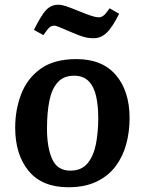

<svg xmlns="http://www.w3.org/2000/svg" viewBox="-20 -774 610 809"><path d="M268 15Q157 15 100.5 -54Q44 -123 44 -236Q44 -312 69.5 -378Q95 -444 151.5 -484.5Q208 -525 302 -525Q411 -525 468.5 -457.5Q526 -390 526 -276Q526 -219 512 -167Q498 -115 467.5 -74Q437 -33 387.5 -9Q338 15 268 15ZM276 -55Q324 -55 349.5 -86.5Q375 -118 384.5 -168.5Q394 -219 394 -277Q394 -328 385 -368.5Q376 -409 353.5 -432Q331 -455 292 -455Q248 -455 223 -427Q198 -399 188 -349Q178 -299 178 -232Q178 -152 200 -103.5Q222 -55 276 -55ZM375 -613Q352 -613 331.5 -619Q311 -625 284 -637Q218 -666 210 -666Q197 -666 188.5 -658.5Q180 -651 163 -626L123 -648Q153 -709 174 -731.5Q195 -754 226 -754Q240 -754 258 -748Q276 -742 318 -725Q347 -713 366 -707Q385 -701 395 -701Q407 -701 416.5 -708.5Q426 -716 442 -739L482 -716Q453 -658 429 -635.5Q405 -613 375 -613Z"/></svg>

Font: Literata 12pt SemiBold
Style: Italic
Weight: 600
Italic angle: -2°
Designer: Latin by Veronika Burian and Jose Scaglione. Greek by Irene Vlachou. Cyrillic by Vera Evstafieva
Foundry: TypeTogether
Version: Version 3.002